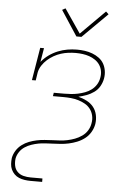

<svg xmlns="http://www.w3.org/2000/svg" viewBox="-63 -797 725 1058"><g transform="rotate(5 300.0 -268.0)"><path d="M329 -600 238 -739 256 -749 346 -617 480 -751 495 -737 357 -600ZM146 215Q130 215 113.5 212.5Q97 210 82.5 204Q68 198 57 187Q46 176 39.5 162Q33 148 32 131.5Q31 115 33 98Q37 77 49 57.5Q61 38 79.5 24Q98 10 119 2Q140 -6 161.5 -10.5Q183 -15 204.5 -16.5Q226 -18 247 -19Q268 -20 288.5 -21Q309 -22 330 -26.5Q351 -31 371 -38.5Q391 -46 409.5 -59Q428 -72 439.5 -91Q451 -110 454 -131Q458 -152 453.5 -172.5Q449 -193 437 -209Q425 -225 407.5 -235Q390 -245 370 -251Q350 -257 329 -259Q308 -261 287 -261H229L232 -280H290Q309 -280 328.5 -281.5Q348 -283 366.5 -287Q385 -291 404 -298Q423 -305 439.5 -317.5Q456 -330 466.5 -347.5Q477 -365 480 -384Q484 -404 480.5 -422.5Q477 -441 467 -456Q457 -471 441.5 -481.5Q426 -492 408.5 -498Q391 -504 372 -506.5Q353 -509 334 -509Q314 -509 293.5 -506.5Q273 -504 252.5 -497.5Q232 -491 213.5 -480.5Q195 -470 178.5 -455.5Q162 -441 150 -422.5Q138 -404 134 -384L127 -339H106L136 -520H157L144 -443Q162 -465 185 -481.5Q208 -498 234 -508.5Q260 -519 286.5 -523.5Q313 -528 339 -528Q361 -528 382.5 -525Q404 -522 424 -514.5Q444 -507 461 -494.5Q478 -482 488 -464.5Q498 -447 501.5 -425.5Q505 -404 501 -382Q497 -360 485.5 -339.5Q474 -319 454.5 -305Q435 -291 413 -283Q391 -275 369 -270Q393 -264 415.5 -252.5Q438 -241 453 -222.5Q468 -204 473.5 -179Q479 -154 475 -128Q471 -105 458.5 -83.5Q446 -62 426.5 -47Q407 -32 384.5 -23Q362 -14 339 -9Q316 -4 293 -2.5Q270 -1 248 0H247Q229 1 209.5 2Q190 3 171.5 6.5Q153 10 134 16.5Q115 23 98 34Q81 45 69.5 62Q58 79 54 98Q51 119 55 139Q59 159 72.5 172.5Q86 186 105.5 191Q125 196 146 196H211V215Z"/></g></svg>

Font: Iosevka Etoile Thin
Style: Italic
Weight: 100
Italic angle: -9°
Designer: Belleve Invis
Foundry: Belleve Invis
Version: Version 22.1.2; ttfautohint (v1.8.4)